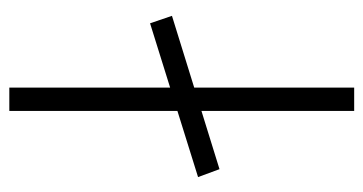

<svg xmlns="http://www.w3.org/2000/svg" viewBox="-204 -576 780 412"><g transform="rotate(-90 186.0 -370.0)"><path d="M29 -289 12 -335 342 -438 358 -391ZM154 0V-740H204V0Z"/></g></svg>

Font: Lexend Giga ExtraLight
Style: Regular
Weight: 250
Version: Version 1.007